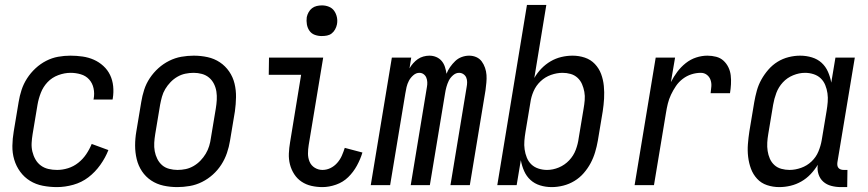

<svg xmlns="http://www.w3.org/2000/svg" viewBox="-20 -755 3540 783"><path d="M212 8Q183 8 154.5 2.5Q126 -3 102.5 -17.5Q79 -32 62.5 -54.5Q46 -77 38 -104Q30 -131 30.5 -160.5Q31 -190 36 -219L56 -339Q60 -364 68 -388.5Q76 -413 90.5 -435.5Q105 -458 125 -476.5Q145 -495 168.5 -507Q192 -519 217 -523.5Q242 -528 267 -528Q292 -528 316.5 -524.5Q341 -521 362.5 -511.5Q384 -502 401.5 -486Q419 -470 429 -449Q439 -428 441.5 -403.5Q444 -379 440 -354L439 -349H361L362 -352Q366 -374 361.5 -395Q357 -416 343.5 -431Q330 -446 309.5 -452Q289 -458 268 -458Q243 -458 217.5 -448.5Q192 -439 174 -420Q156 -401 146.5 -376.5Q137 -352 133 -328L113 -208Q110 -190 109 -172Q108 -154 112 -137Q116 -120 124.5 -105Q133 -90 146.5 -80Q160 -70 177 -66Q194 -62 213 -62Q235 -62 257.5 -69Q280 -76 299 -91Q318 -106 331.5 -126Q345 -146 354 -168L422 -143Q410 -112 389 -82.5Q368 -53 340.5 -32Q313 -11 279 -1.5Q245 8 212 8Z M703 8Q674 8 646.5 2Q619 -4 596.5 -19Q574 -34 559 -56.5Q544 -79 537.5 -106Q531 -133 531 -161.5Q531 -190 536 -219L556 -339Q560 -364 568 -389Q576 -414 591 -436.5Q606 -459 626 -477Q646 -495 670 -507Q694 -519 719.5 -523.5Q745 -528 770 -528Q799 -528 826.5 -522Q854 -516 876.5 -501Q899 -486 914.5 -463.5Q930 -441 936.5 -414Q943 -387 942.5 -358.5Q942 -330 938 -301L918 -181Q914 -156 905.5 -131Q897 -106 882.5 -83.5Q868 -61 848 -43Q828 -25 804 -13Q780 -1 754 3.5Q728 8 703 8ZM704 -62Q721 -62 737.5 -65.5Q754 -69 769.5 -78Q785 -87 797.5 -100Q810 -113 819 -128Q828 -143 833 -159.5Q838 -176 840 -192L860 -312Q863 -330 864 -347.5Q865 -365 862.5 -381.5Q860 -398 852.5 -413Q845 -428 832.5 -438.5Q820 -449 803.5 -453.5Q787 -458 770 -458Q753 -458 736 -454.5Q719 -451 703.5 -442Q688 -433 675.5 -420Q663 -407 654 -392Q645 -377 640.5 -360.5Q636 -344 633 -328L613 -208Q610 -190 609 -172.5Q608 -155 611 -138.5Q614 -122 621.5 -107Q629 -92 641 -81.5Q653 -71 670 -66.5Q687 -62 704 -62Z M1295 8Q1272 8 1250 3Q1228 -2 1210 -14Q1192 -26 1180 -44.5Q1168 -63 1162.5 -84.5Q1157 -106 1158 -129Q1159 -152 1163 -175L1208 -450H1076L1077 -520H1298L1239 -164Q1236 -146 1236 -128.5Q1236 -111 1242.5 -95.5Q1249 -80 1263.5 -71Q1278 -62 1295 -62Q1312 -62 1327.5 -69.5Q1343 -77 1355 -90.5Q1367 -104 1374 -120Q1381 -136 1386 -152L1458 -133Q1450 -106 1435.5 -79.5Q1421 -53 1400 -32.5Q1379 -12 1350.5 -2Q1322 8 1295 8ZM1292 -608Q1277 -608 1263.5 -613Q1250 -618 1242 -629.5Q1234 -641 1231.5 -655.5Q1229 -670 1231 -685Q1233 -695 1238.5 -705Q1244 -715 1252.5 -721.5Q1261 -728 1271.5 -730.5Q1282 -733 1293 -733Q1308 -733 1321.5 -727.5Q1335 -722 1343 -710.5Q1351 -699 1354 -684.5Q1357 -670 1354 -655Q1352 -645 1346.5 -635Q1341 -625 1332.5 -618.5Q1324 -612 1313.5 -610Q1303 -608 1292 -608Z M1492 0 1578 -520H1657L1650 -476Q1656 -487 1665 -497Q1674 -507 1684 -514Q1694 -521 1706.5 -524.5Q1719 -528 1731 -528Q1746 -528 1759 -522.5Q1772 -517 1781 -506.5Q1790 -496 1794.5 -482Q1799 -468 1801 -454Q1806 -468 1815.5 -481.5Q1825 -495 1836.5 -506Q1848 -517 1863 -522.5Q1878 -528 1893 -528Q1909 -528 1922.5 -522Q1936 -516 1944.5 -504.5Q1953 -493 1958 -478.5Q1963 -464 1964 -449Q1965 -434 1963.5 -418.5Q1962 -403 1960 -387L1896 0H1817L1883 -400Q1885 -410 1885 -420Q1885 -430 1881.5 -438.5Q1878 -447 1870 -452.5Q1862 -458 1852 -458Q1839 -458 1827.5 -448Q1816 -438 1810 -425.5Q1804 -413 1800.5 -400Q1797 -387 1795 -374L1733 0H1655L1721 -400Q1723 -410 1722.5 -420Q1722 -430 1718.5 -438.5Q1715 -447 1707.5 -452.5Q1700 -458 1690 -458Q1677 -458 1665.5 -448Q1654 -438 1647.5 -425.5Q1641 -413 1638 -400Q1635 -387 1633 -374L1571 0Z M2230 8Q2205 8 2182.5 1Q2160 -6 2143.5 -21Q2127 -36 2117.5 -57.5Q2108 -79 2104 -102L2087 0H2008L2129 -735H2208L2159 -437Q2171 -458 2188 -475.5Q2205 -493 2225.5 -505Q2246 -517 2269 -522.5Q2292 -528 2315 -528Q2341 -528 2365 -520Q2389 -512 2406 -494Q2423 -476 2431.5 -453Q2440 -430 2442.5 -404.5Q2445 -379 2443.5 -353Q2442 -327 2438 -301L2418 -181Q2414 -158 2407 -134.5Q2400 -111 2388.5 -89.5Q2377 -68 2360.5 -49Q2344 -30 2322.5 -17Q2301 -4 2277 2Q2253 8 2230 8ZM2211 -62Q2235 -62 2259 -72Q2283 -82 2301 -101Q2319 -120 2328 -144Q2337 -168 2340 -192L2360 -312Q2363 -329 2364.5 -346.5Q2366 -364 2363 -380.5Q2360 -397 2353.5 -412Q2347 -427 2335 -438Q2323 -449 2307 -453.5Q2291 -458 2274 -458Q2251 -458 2227 -449.5Q2203 -441 2184.5 -423.5Q2166 -406 2156 -383Q2146 -360 2143 -337L2123 -217Q2120 -199 2118.5 -181Q2117 -163 2119.5 -145.5Q2122 -128 2128.5 -112Q2135 -96 2147 -84.5Q2159 -73 2176 -67.5Q2193 -62 2211 -62Z M2568 0 2654 -520H2733L2716 -420Q2727 -442 2742 -462Q2757 -482 2776.5 -497.5Q2796 -513 2819 -520.5Q2842 -528 2865 -528Q2883 -528 2900.5 -523.5Q2918 -519 2930.5 -507.5Q2943 -496 2950.5 -480.5Q2958 -465 2960 -447.5Q2962 -430 2961 -411.5Q2960 -393 2957 -375H2878Q2880 -389 2881 -403Q2882 -417 2877.5 -429.5Q2873 -442 2862.5 -450Q2852 -458 2838 -458Q2819 -458 2800 -452Q2781 -446 2764.5 -433.5Q2748 -421 2736.5 -404Q2725 -387 2716.5 -369Q2708 -351 2703.5 -332.5Q2699 -314 2696 -295L2647 0Z M3158 8Q3132 8 3108 0Q3084 -8 3067.5 -26Q3051 -44 3042.5 -67Q3034 -90 3031 -115.5Q3028 -141 3030 -167Q3032 -193 3036 -219L3056 -339Q3060 -362 3066.5 -385.5Q3073 -409 3085 -430.5Q3097 -452 3113.5 -471Q3130 -490 3151 -503Q3172 -516 3196 -522Q3220 -528 3243 -528Q3268 -528 3291 -521Q3314 -514 3330.5 -499Q3347 -484 3356.5 -462.5Q3366 -441 3370 -418L3387 -520H3466L3395 -93Q3394 -86 3395 -80Q3396 -74 3399.5 -70Q3403 -66 3408.5 -64Q3414 -62 3421 -62H3436L3435 8H3409Q3389 8 3370 3Q3351 -2 3337.5 -14Q3324 -26 3318 -44.5Q3312 -63 3315 -83Q3303 -63 3286 -45Q3269 -27 3248 -15Q3227 -3 3204 2.5Q3181 8 3158 8ZM3200 -62Q3223 -62 3247 -70.5Q3271 -79 3289.5 -96.5Q3308 -114 3317.5 -137Q3327 -160 3331 -183L3351 -303Q3354 -321 3355.5 -339Q3357 -357 3354.5 -374.5Q3352 -392 3345.5 -408Q3339 -424 3327 -435.5Q3315 -447 3298 -452.5Q3281 -458 3263 -458Q3239 -458 3214.5 -448Q3190 -438 3172.5 -419Q3155 -400 3146 -376Q3137 -352 3133 -328L3113 -208Q3110 -191 3109 -173.5Q3108 -156 3110.5 -139.5Q3113 -123 3119.5 -108Q3126 -93 3138 -82Q3150 -71 3166.5 -66.5Q3183 -62 3200 -62Z"/></svg>

Font: Iosevka Curly
Style: Italic
Weight: 400
Italic angle: -9°
Monospace: yes
Designer: Belleve Invis
Foundry: Belleve Invis
Version: Version 22.1.2; ttfautohint (v1.8.4)